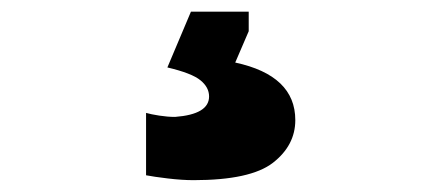

<svg xmlns="http://www.w3.org/2000/svg" viewBox="-20 -53 721 326"><path d="M308.6 252.9Q289.1 252.9 264.9 250Q240.7 247.1 228 244.6V138.7Q236.3 141.1 250.5 143.3Q264.6 145.5 277.3 145.5Q335 141.1 335 110.8Q335 95.2 320.3 83.3Q305.7 71.3 264.2 61.5L304.2 -33.2H402.3V0L379.4 53.2Q481.4 75.2 481.4 150.9Q481.4 193.8 443.4 223.4Q405.3 252.9 308.6 252.9Z"/></svg>

Font: Pinar-FD ExtraBold
Style: Regular
Weight: 800
Designer: Amin Abedi
Version: Version 3.000